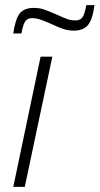

<svg xmlns="http://www.w3.org/2000/svg" viewBox="-20 -732 390 752"><path d="M32 0 139 -510H185L77 0ZM112 -701Q134 -701 152 -695Q170 -689 204 -674Q230 -662 244.5 -657Q259 -652 276 -652Q295 -652 303.5 -665Q312 -678 318 -712H350Q343 -657 325 -634.5Q307 -612 269 -612Q248 -612 228 -618.5Q208 -625 179 -639Q173 -641 158.5 -647.5Q144 -654 131 -657.5Q118 -661 106 -661Q87 -661 78.5 -648Q70 -635 64 -601H32Q40 -657 57 -679Q74 -701 112 -701Z"/></svg>

Font: Saira Semi Condensed ExtraLight
Style: Italic
Weight: 200
Width: 4
Italic angle: -12°
Designer: Hector Gatti with collaboration of the Omnibus-Type team
Foundry: Omnibus-Type
Version: Version 1.001; ttfautohint (v1.8)